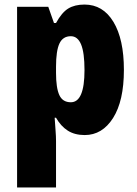

<svg xmlns="http://www.w3.org/2000/svg" viewBox="-20 -583 600 843"><path d="M351 -563Q432 -563 478 -487Q524 -411 524 -276Q524 -140 476.5 -65Q429 10 352 10Q308 10 277.5 -9.5Q247 -29 226 -66H220Q222 -34 224 -9Q226 16 226 36V240H55V-553H192L217 -482H226Q251 -528 279.5 -545.5Q308 -563 351 -563ZM291 -424Q256 -424 241 -392Q226 -360 226 -290V-263Q226 -197 240.5 -165.5Q255 -134 291 -134Q351 -134 351 -275Q351 -352 336 -388Q321 -424 291 -424Z"/></svg>

Font: Noto Sans Khmer UI Condensed Black
Style: Regular
Weight: 900
Width: 3
Designer: Danh Hong and the Monotype Design Team
Foundry: Monotype Imaging Inc.
Version: Version 2.002; ttfautohint (v1.8.4.7-5d5b)